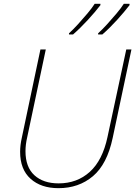

<svg xmlns="http://www.w3.org/2000/svg" viewBox="-20 -972 706 1002"><path d="M285 10Q194 10 139.5 -39Q85 -88 85 -180Q85 -214 94 -254L191 -714H219L122 -256Q113 -217 113 -183Q113 -100 159.5 -57.5Q206 -15 286 -15Q382 -15 448.5 -75Q515 -135 541 -257L639 -714H666L568 -252Q539 -115 465 -52.5Q391 10 285 10ZM492 -792V-798Q514 -818 539.5 -846Q565 -874 588.5 -902Q612 -930 626 -952H656V-945Q630 -911 591 -868Q552 -825 514 -792ZM340 -792V-798Q362 -818 387.5 -846Q413 -874 436.5 -902Q460 -930 474 -952H504V-945Q478 -911 438.5 -868Q399 -825 361 -792Z"/></svg>

Font: Noto Sans Disp Thin
Style: Italic
Weight: 100
Italic angle: -12°
Designer: Monotype Design Team
Foundry: Monotype Imaging Inc.
Version: Version 2.000;GOOG;noto-source:20170915:90ef993387c0